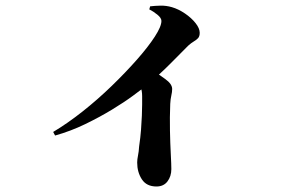

<svg xmlns="http://www.w3.org/2000/svg" viewBox="-20 -619 1040 697"><path d="M173 -140Q225 -171 280 -214.5Q335 -258 386 -307.5Q437 -357 477.5 -403Q518 -449 542 -486Q566 -523 566 -543Q566 -554 551 -566Q536 -578 522 -585L525 -596Q542 -598 562.5 -598.5Q583 -599 604 -593Q628 -586 651.5 -570Q675 -554 690 -535Q705 -516 705 -500Q705 -487 699 -480.5Q693 -474 683.5 -468.5Q674 -463 663 -453Q638 -428 599 -388.5Q560 -349 513 -310Q496 -296 463.5 -272Q431 -248 386.5 -221Q342 -194 289.5 -168.5Q237 -143 180 -127ZM548 58Q512 58 495 32Q478 6 478 -29Q478 -40 481 -54.5Q484 -69 485 -87Q490 -121 492 -148.5Q494 -176 495 -199Q496 -222 496 -239.5Q496 -257 496 -270Q496 -290 490 -304.5Q484 -319 476 -335L522 -373Q555 -350 580 -332Q605 -314 605 -296Q605 -285 602 -272.5Q599 -260 598 -242Q596 -193 597 -145Q598 -97 600 -59.5Q602 -22 602 -5Q602 21 588 39.5Q574 58 548 58Z"/></svg>

Font: Noto Serif JP ExtraBold
Style: Regular
Weight: 800
Designer: Ryoko NISHIZUKA 西塚涼子 (kana & ideographs); Frank Grießhammer (Latin, Greek & Cyrillic); Wenlong ZHANG 张文龙 (bopomofo); San
Foundry: Adobe
Version: Version 2.003-H1;hotconv 1.1.1;makeotfexe 2.6.0